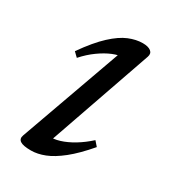

<svg xmlns="http://www.w3.org/2000/svg" viewBox="-121 -500 510 575"><g transform="rotate(30 134.0 -213.0)"><path d="M32.5 -17.5 162.5 -380.5 177 -369.5Q161 -370 140.2 -361.5Q119.5 -353 97.5 -337.2Q75.5 -321.5 55.5 -299L40.5 -313.5Q75 -362.5 103.8 -389Q132.5 -415.5 157.5 -425.8Q182.5 -436 205 -436Q224 -436 233.2 -428.8Q242.5 -421.5 238 -408.5L108 -35.5L99.5 -54.5Q116 -52.5 137.2 -59Q158.5 -65.5 181.8 -79.5Q205 -93.5 227 -113.5L241 -97.5Q206 -56.5 176.5 -33Q147 -9.5 122.2 0.2Q97.5 10 75 10Q47.5 10 37.5 3Q27.5 -4 32.5 -17.5Z"/></g></svg>

Font: Newsreader Text
Style: Italic
Weight: 400
Italic angle: -17°
Designer: Hugues Gentile
Foundry: Production Type
Version: Version 1.001